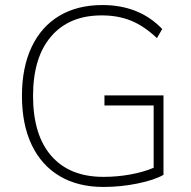

<svg xmlns="http://www.w3.org/2000/svg" viewBox="-20 -733 756 761"><path d="M628 -355V-40Q591 -19 524.5 -5.5Q458 8 390 8Q289 8 216.5 -35Q144 -78 105.5 -159Q67 -240 67 -353Q67 -466 105.5 -547Q144 -628 215.5 -670.5Q287 -713 386 -713Q532 -713 623 -618L602 -582Q551 -630 499.5 -651Q448 -672 383 -672Q254 -672 182.5 -588.5Q111 -505 111 -353Q111 -198 183.5 -115Q256 -32 390 -32Q445 -32 497 -41.5Q549 -51 589 -68V-315H394V-355Z"/></svg>

Font: wassup Sans
Style: Light
Weight: 200
Version: Version 2.001